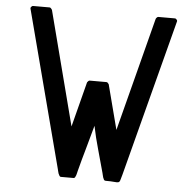

<svg xmlns="http://www.w3.org/2000/svg" viewBox="-54 -832 879 874"><g transform="rotate(5 386.0 -395.0)"><path d="M138 -778Q141 -778 144.5 -774Q148 -770 149 -768L284 -247L337 -453Q338 -455 341.5 -458.5Q345 -462 348 -462H425Q429 -462 431.5 -458.5Q434 -455 436 -453L489 -249Q506 -315 523 -380.5Q540 -446 557 -512L623 -768Q624 -771 627.5 -774.5Q631 -778 634 -778H711Q714 -778 718 -773.5Q722 -769 721 -766L534 -48Q529 -30 526.5 -22Q524 -14 518 -12.5Q512 -11 499 -12.5Q486 -14 460 -14Q455 -14 452.5 -18Q450 -22 448 -28Q446 -34 445 -39.5Q444 -45 443 -48Q429 -101 414 -153Q399 -205 388 -259Q374 -206 359 -154Q344 -102 330 -48Q329 -45 328 -39.5Q327 -34 325 -28Q323 -22 320.5 -18Q318 -14 314 -14H255Q252 -14 249 -18.5Q246 -23 244 -28.5Q242 -34 241 -39.5Q240 -45 239 -48L51 -766Q50 -769 54 -773.5Q58 -778 61 -778Z"/></g></svg>

Font: Kanalisirung
Style: Regular
Weight: 500
Designer: Peter Wiegel
Foundry: Peter Wiegel
Version: 1.000